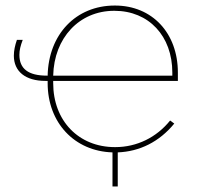

<svg xmlns="http://www.w3.org/2000/svg" viewBox="-20 -545 727 693"><path d="M386 128H405V5C484 2 555 -33 609 -99L594 -110C545 -49 474 -14 396 -14H395C264 -14 172 -109 172 -245V-253H622V-283C622 -426 529 -525 395 -525H394C254 -525 155 -421 152 -272H149C82 -272 50 -297 50 -347C50 -364 54 -380 62 -401H41C34 -381 30 -362 30 -344C30 -287 72 -253 144 -253H152V-245C152 -102 249 1 386 5ZM172 -272C175 -408 266 -506 392 -506H393C517 -506 602 -415 602 -283V-272Z"/></svg>

Font: Fixel Text Thin
Style: Regular
Weight: 100
Width: 4
Designer: AlfaBravo + MacPaw
Foundry: Kyrylo Tkachov, Marchela Mozhyna, Serhii Makarenko, Maria Weinstein, Zakhar Kryvoshyya
Version: Version 1.211